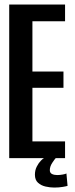

<svg xmlns="http://www.w3.org/2000/svg" viewBox="-20 -695 331 844"><path d="M20.5 0V-675H266V-601.5H122.5V-380.5H259V-309H122.5V-73.5H266V0ZM218.5 129.5Q200 129.5 180.2 125Q160.5 120.5 147 108.2Q133.5 96 133.5 73Q133.5 53 141.8 37Q150 21 159.8 11.2Q169.5 1.5 173.5 0H225Q222 2.5 210.5 19.5Q199 36.5 199 53Q199 65 208.5 69.8Q218 74.5 231 74.5Q243.5 74.5 255.8 72.2Q268 70 272 67.5L277 122Q273.5 123.5 256.2 126.5Q239 129.5 218.5 129.5Z"/></svg>

Font: Anybody Condensed Medium
Style: Regular
Weight: 500
Width: 3
Designer: Tyler Finck
Foundry: Etcetera Type Company
Version: Version 1.010; ttfautohint (v1.8.3) -l 8 -r 50 -G 200 -x 14 